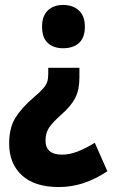

<svg xmlns="http://www.w3.org/2000/svg" viewBox="-20 -577 456 776"><path d="M323 -469Q323 -425 299.5 -403.5Q276 -382 235 -382Q196 -382 173 -403.5Q150 -425 150 -469Q150 -513 173.5 -535Q197 -557 235 -557Q274 -557 298.5 -535Q323 -513 323 -469ZM301 -264Q301 -215 284.5 -182Q268 -149 228 -114Q192 -82 178 -60.5Q164 -39 164 -9Q164 48 231 48Q261 48 293.5 35.5Q326 23 363 0L414 115Q368 146 319 162.5Q270 179 218 179Q120 179 68.5 131.5Q17 84 17 4Q17 -60 42 -100.5Q67 -141 116 -183Q142 -205 154.5 -219.5Q167 -234 171 -247Q175 -260 175 -278V-303H301Z"/></svg>

Font: Noto Sans Arabic UI Cn XBd
Style: Regular
Weight: 800
Width: 3
Designer: Monotype Design Team, Nadine Chahine and Nizar Qandah
Foundry: Monotype Imaging Inc.
Version: Version 2.010; ttfautohint (v1.8.4.7-5d5b)